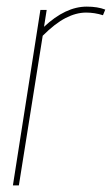

<svg xmlns="http://www.w3.org/2000/svg" viewBox="-20 -560 338 580"><path d="M121 -530 113 -479Q178 -540 242 -540Q275 -540 298 -531L291 -514Q266 -522 240 -522Q210 -522 178 -505.5Q146 -489 109 -452L37 0H19L102 -530Z"/></svg>

Font: Georama SemiCondensed Thin
Style: Italic
Weight: 100
Width: 4
Italic angle: -9°
Designer: Jean-Baptiste Levee
Foundry: Production Type
Version: Version 1.000